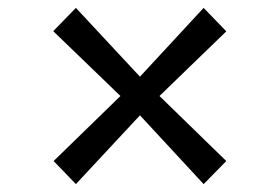

<svg xmlns="http://www.w3.org/2000/svg" viewBox="-20 -562 709 487"><path d="M285.5 -318.5 115 -483 172.5 -542 335 -367.5 496.5 -542 554 -482.5 384.5 -318.5 554 -153.5 496.5 -95 335 -269.5 172.5 -95 116 -153.5Z"/></svg>

Font: Merriweather 28pt
Style: Regular
Weight: 400
Version: Version 2.100